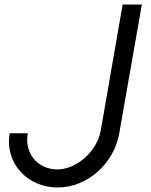

<svg xmlns="http://www.w3.org/2000/svg" viewBox="-20 -820 668 850"><path d="M235 10C368 10 485 -97 508 -230L608 -800H523L426 -242C411 -154 322 -70 234 -70C146 -70 87 -142 103 -230H23C0 -97 102 10 235 10Z"/></svg>

Font: Gauge
Style: Italic
Weight: 400
Italic angle: -80°
Designer: Daniel Pimley
Foundry: Daniel Pimley
Version: Version 1.000;PS 001.001;hotconv 1.0.56